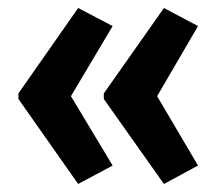

<svg xmlns="http://www.w3.org/2000/svg" viewBox="-20 -503 540 479"><path d="M389 -44 239 -256V-270L389 -483L474 -438L372 -263L474 -90ZM175 -44 26 -256V-270L175 -483L261 -438L157 -263L261 -90Z"/></svg>

Font: Noto Sans Mono ExtraCondensed
Style: Bold
Weight: 700
Width: 2
Designer: Monotype Design Team
Foundry: Monotype Imaging Inc.
Version: Version 2.014